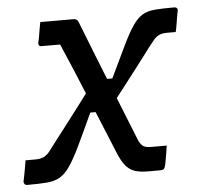

<svg xmlns="http://www.w3.org/2000/svg" viewBox="-45 -589 689 646"><g transform="rotate(-5 300.0 -266.0)"><path d="M113 -532Q132 -532 152 -532Q172 -532 190.5 -532Q209 -532 224 -532Q229 -532 232 -531Q235 -530 237.5 -527.5Q240 -525 242 -520Q263 -466 285 -410.5Q307 -355 328.5 -301Q350 -247 370 -197.5Q390 -148 407 -105Q414 -91 422.5 -86Q431 -81 449 -81Q456 -81 462.5 -81Q469 -81 474.5 -81Q480 -81 487 -81H501Q500 -78 499 -71.5Q498 -65 497 -57.5Q496 -50 494.5 -42.5Q493 -35 492 -28.5Q491 -22 490 -18Q488 -8 484.5 -4Q481 0 471 0Q465 0 457.5 0Q450 0 443 0Q436 0 430 0Q405 0 387 -5.5Q369 -11 355.5 -27Q342 -43 330 -73Q313 -115 293.5 -162Q274 -209 254 -258Q234 -307 213.5 -356Q193 -405 173 -451H159Q152 -451 144.5 -451Q137 -451 128 -451Q119 -451 109 -451Q104 -451 102 -454Q100 -457 100 -462Q103 -474 105 -486.5Q107 -499 109 -510.5Q111 -522 113 -532ZM286 -214H254Q223 -146 202.5 -103.5Q182 -61 165.5 -37.5Q149 -14 131 -4Q113 6 87.5 8Q62 10 21 10Q16 10 13 6.5Q10 3 10 -2Q12 -12 14.5 -24Q17 -36 19 -48.5Q21 -61 23 -73H31Q36 -73 42 -73Q48 -73 57 -73Q74 -73 86 -79Q98 -85 110 -102Q120 -115 134 -133.5Q148 -152 167 -176.5Q186 -201 209 -231.5Q232 -262 259 -298ZM306 -322H338Q370 -389 390 -430.5Q410 -472 426 -495Q442 -518 459 -528Q476 -538 501.5 -540Q527 -542 566 -542Q572 -542 575 -538.5Q578 -535 577 -530Q575 -521 573 -509Q571 -497 569 -484Q567 -471 564 -459H556Q552 -459 547 -459Q542 -459 534 -459Q517 -459 505.5 -453Q494 -447 481 -429Q471 -417 457 -398Q443 -379 424 -354.5Q405 -330 382.5 -300.5Q360 -271 334 -238Z"/></g></svg>

Font: RecMonoLinear Nerd Font Mono
Style: Italic
Weight: 400
Italic angle: -10°
Monospace: yes
Version: Version 1.085; ttfautohint (v1.8.4.7-5d5b);Nerd Fonts 3.2.1